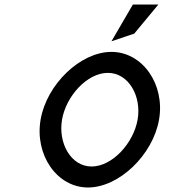

<svg xmlns="http://www.w3.org/2000/svg" viewBox="-20 -820 803 851"><path d="M575 -671 682 -800H569L474 -637ZM458 -497C550 -497 608 -394 590 -290C572 -186 478 -82 386 -82C294 -82 237 -186 255 -290C273 -394 366 -497 458 -497ZM370 11C508 11 658 -134 685 -290C712 -446 612 -590 474 -590C336 -590 187 -446 160 -290C133 -134 232 11 370 11Z"/></svg>

Font: Charger Monospace
Style: Regular
Weight: 400
Designer: Jasper
Foundry: Cannot Into Space Fonts
Version: Version 0.980